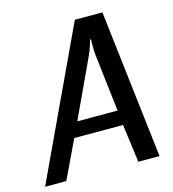

<svg xmlns="http://www.w3.org/2000/svg" viewBox="-115 -788 790 875"><g transform="rotate(-15 280.0 -350.0)"><path d="M530 0 448 -700H318L-10 0H90L176 -180H406L430 0ZM337 -525C351 -555 362 -595 362 -595H366C366 -595 364 -556 367 -525L399 -250H209Z"/></g></svg>

Font: Scada
Style: Italic
Weight: 400
Designer: Jovanny Lemonad
Foundry: Jovanny Lemonad
Version: Version 3.005